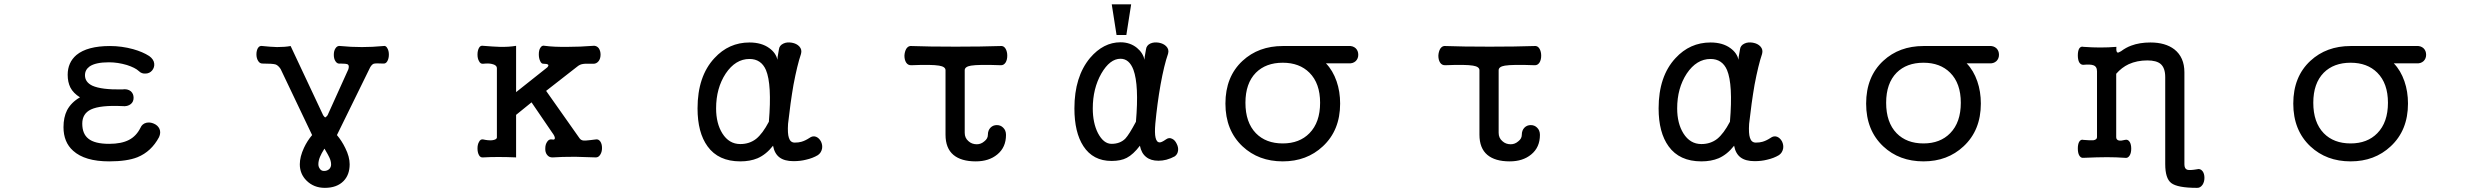

<svg xmlns="http://www.w3.org/2000/svg" viewBox="-20 -738 11540 899"><path d="M495.1 -522.5Q388.7 -522.5 337.9 -480.5Q296.9 -445.3 296.9 -387.7Q296.9 -353.5 309.6 -328.1Q323.2 -301.8 354.5 -282.2Q313.5 -258.8 293.9 -221.7Q277.3 -188.5 277.3 -142.6Q277.3 -72.3 322.3 -32.2Q377 17.6 491.2 17.6Q575.2 17.6 624 -2Q688.5 -28.3 724.6 -95.7Q734.4 -117.2 726.6 -134.8Q718.8 -151.4 700.2 -159.2Q682.6 -167 665 -163.1Q645.5 -158.2 637.7 -139.6Q618.2 -100.6 584 -83Q548.8 -64.5 491.2 -64.5Q422.9 -64.5 393.6 -88.9Q365.2 -111.3 365.2 -159.2Q365.2 -206.1 406.2 -225.6Q450.2 -246.1 552.7 -241.2Q577.1 -238.3 592.8 -251Q605.5 -261.7 605.5 -280.3Q605.5 -298.8 592.8 -310.5Q577.1 -323.2 552.7 -319.3Q455.1 -317.4 412.1 -336.9Q377.9 -353.5 377.9 -385.7Q377.9 -411.1 399.4 -426.8Q427.7 -446.3 490.2 -446.3Q531.2 -446.3 574.2 -433.6Q613.3 -420.9 629.9 -405.3Q643.6 -391.6 663.1 -393.6Q680.7 -394.5 692.4 -408.2Q704.1 -422.9 702.1 -440.4Q700.2 -460 678.7 -475.6Q648.4 -495.1 603.5 -507.8Q549.8 -522.5 495.1 -522.5Z M1501 141.6Q1557.6 141.6 1588.9 109.4Q1617.2 80.1 1617.2 31.2Q1617.2 -3.9 1596.7 -44.9Q1580.1 -79.1 1557.6 -105.5L1709 -414.1Q1717.8 -434.6 1729.5 -439.5Q1739.3 -442.4 1775.4 -440.4Q1787.1 -439.5 1793.9 -452.1Q1800.8 -464.8 1800.8 -482.4Q1800.8 -500 1793.9 -511.7Q1787.1 -525.4 1775.4 -522.5Q1723.6 -517.6 1674.8 -517.6Q1623 -517.6 1574.2 -522.5Q1559.6 -525.4 1550.8 -511.7Q1543 -500 1543 -481.4Q1543 -462.9 1550.8 -451.2Q1559.6 -437.5 1574.2 -440.4Q1600.6 -440.4 1608.4 -436.5Q1616.2 -431.6 1611.3 -414.1L1513.7 -198.2Q1505.9 -188.5 1502.9 -188.5Q1500 -188.5 1493.2 -198.2L1340.8 -522.5Q1314.5 -517.6 1277.3 -517.6Q1245.1 -518.6 1209 -522.5Q1195.3 -525.4 1187.5 -512.7Q1180.7 -501 1180.7 -483.4Q1180.7 -465.8 1188.5 -453.1Q1196.3 -439.5 1210.9 -440.4Q1254.9 -440.4 1269.5 -436.5Q1282.2 -432.6 1293.9 -415L1441.4 -105.5Q1418.9 -79.1 1403.3 -45.9Q1383.8 -3.9 1383.8 31.2Q1383.8 76.2 1415 107.4Q1449.2 141.6 1501 141.6ZM1499 -42 1501 -39.1Q1516.6 -12.7 1521.5 -2Q1530.3 15.6 1530.3 32.2Q1530.3 43.9 1522.5 52.7Q1512.7 62.5 1497.1 62.5Q1483.4 62.5 1476.6 50.8Q1470.7 42 1470.7 31.2Q1470.7 14.6 1478.5 -3.9Q1484.4 -18.6 1499 -42Z M2306.6 -418V-94.7Q2306.6 -84 2283.2 -81.1Q2263.7 -80.1 2243.2 -85Q2229.5 -87.9 2222.7 -73.2Q2215.8 -61.5 2215.8 -43Q2215.8 -24.4 2222.7 -11.7Q2229.5 1 2243.2 -1Q2274.4 -2.9 2313.5 -2.9Q2353.5 -2.9 2396.5 -1V-200.2L2468.8 -258.8L2565.4 -117.2Q2578.1 -100.6 2578.1 -90.8Q2577.1 -82 2565.4 -85Q2550.8 -87.9 2542 -74.2Q2533.2 -61.5 2533.2 -43.9Q2532.2 -25.4 2541 -13.7Q2550.8 0 2568.4 -1Q2607.4 -3.9 2673.8 -3.9Q2726.6 -2.9 2768.6 -1Q2782.2 0 2791 -14.6Q2798.8 -27.3 2798.8 -44.9Q2798.8 -63.5 2791 -75.2Q2782.2 -87.9 2768.6 -85L2744.1 -82Q2720.7 -79.1 2711.9 -80.1Q2700.2 -81.1 2693.4 -90.8L2537.1 -312.5L2683.6 -426.8Q2695.3 -436.5 2710 -438.5Q2718.8 -440.4 2736.3 -439.5H2756.8Q2772.5 -438.5 2783.2 -452.1Q2792 -463.9 2792 -482.4Q2792 -500 2783.2 -512.7Q2772.5 -525.4 2756.8 -523.4Q2695.3 -518.6 2639.6 -518.6Q2574.2 -517.6 2531.2 -523.4Q2517.6 -527.3 2509.8 -513.7Q2502.9 -502.9 2502.9 -483.4Q2502.9 -465.8 2508.8 -453.1Q2514.6 -438.5 2525.4 -439.5Q2541 -439.5 2545.9 -435.5Q2550.8 -432.6 2543 -422.9L2396.5 -306.6V-523.4Q2362.3 -517.6 2320.3 -518.6Q2291 -519.5 2243.2 -523.4Q2229.5 -526.4 2222.7 -513.7Q2215.8 -501 2215.8 -482.4Q2215.8 -463.9 2222.7 -452.1Q2229.5 -437.5 2243.2 -439.5Q2267.6 -442.4 2283.2 -438.5Q2306.6 -433.6 2306.6 -418Z M3730.5 -485.4Q3736.3 -505.9 3722.7 -520.5Q3710 -534.2 3687.5 -538.1Q3665 -542 3648.4 -534.2Q3628.9 -525.4 3627 -505.9L3621.1 -471.7L3620.1 -458Q3613.3 -490.2 3582 -512.7Q3545.9 -539.1 3489.3 -539.1Q3392.6 -539.1 3325.2 -465.8Q3246.1 -380.9 3246.1 -230.5Q3246.1 -117.2 3293 -52.7Q3343.8 17.6 3446.3 17.6Q3492.2 17.6 3527.3 2.9Q3567.4 -14.6 3599.6 -55.7Q3606.4 -18.6 3629.9 -1Q3653.3 16.6 3695.3 16.6Q3727.5 16.6 3753.9 9.8Q3785.2 2.9 3809.6 -11.7Q3825.2 -22.5 3829.1 -42Q3832 -58.6 3824.2 -75.2Q3815.4 -91.8 3800.8 -97.7Q3785.2 -103.5 3769.5 -91.8Q3750 -79.1 3732.4 -74.2Q3719.7 -70.3 3701.2 -70.3Q3680.7 -70.3 3673.8 -92.8Q3667 -112.3 3669.9 -158.2Q3680.7 -255.9 3695.3 -340.8Q3712.9 -433.6 3730.5 -485.4ZM3489.3 -461.9Q3543.9 -461.9 3566.4 -410.2Q3594.7 -342.8 3580.1 -168Q3550.8 -112.3 3520.5 -87.9Q3489.3 -63.5 3446.3 -63.5Q3393.6 -63.5 3362.3 -113.3Q3333 -160.2 3333 -230.5Q3333 -325.2 3377.9 -393.6Q3423.8 -461.9 3489.3 -461.9Z M4248 -522.5Q4233.4 -524.4 4223.6 -509.8Q4215.8 -496.1 4214.8 -477.5Q4214.8 -458 4222.7 -445.3Q4231.4 -431.6 4248 -432.6Q4342.8 -436.5 4377 -430.7Q4407.2 -425.8 4407.2 -409.2V-107.4Q4407.2 -43.9 4444.3 -12.7Q4480.5 17.6 4548.8 17.6Q4610.4 17.6 4649.4 -14.6Q4690.4 -47.9 4690.4 -106.4Q4690.4 -127.9 4676.8 -140.6Q4665 -152.3 4647.5 -152.3Q4629.9 -152.3 4618.2 -140.6Q4605.5 -127.9 4605.5 -106.4Q4605.5 -88.9 4588.9 -76.2Q4573.2 -62.5 4553.7 -62.5Q4530.3 -62.5 4514.6 -77.1Q4497.1 -91.8 4497.1 -116.2V-409.2Q4497.1 -425.8 4526.4 -430.7Q4561.5 -436.5 4665 -432.6Q4679.7 -431.6 4688.5 -445.3Q4696.3 -458 4696.3 -477.5Q4696.3 -496.1 4688.5 -509.8Q4679.7 -524.4 4665 -522.5Q4575.2 -519.5 4455.1 -519.5Q4326.2 -519.5 4248 -522.5Z M5480.5 -5.9Q5494.1 -15.6 5496.1 -33.2Q5498 -48.8 5489.3 -65.4Q5481.4 -82 5468.8 -87.9Q5454.1 -95.7 5440.4 -85.9Q5427.7 -77.1 5420.9 -74.2Q5415 -71.3 5410.2 -71.3Q5395.5 -71.3 5390.6 -93.8Q5385.7 -114.3 5389.6 -159.2Q5398.4 -252.9 5414.1 -341.8Q5430.7 -433.6 5449.2 -486.3Q5455.1 -506.8 5440.4 -521.5Q5427.7 -534.2 5406.2 -538.1Q5383.8 -542 5366.2 -534.2Q5347.7 -525.4 5345.7 -505.9L5339.8 -471.7L5338.9 -458Q5332 -490.2 5303.7 -513.7Q5271.5 -540 5226.6 -540Q5146.5 -540 5084 -466.8Q5010.7 -378.9 5010.7 -230.5Q5010.7 -118.2 5052.7 -53.7Q5097.7 15.6 5184.6 15.6Q5228.5 15.6 5255.9 1Q5286.1 -14.6 5317.4 -55.7Q5324.2 -20.5 5346.7 -2.9Q5368.2 14.6 5404.3 14.6Q5422.9 14.6 5441.4 9.8Q5462.9 3.9 5480.5 -5.9ZM5298.8 -168Q5266.6 -107.4 5249 -88.9Q5224.6 -64.5 5184.6 -64.5Q5147.5 -64.5 5121.1 -114.3Q5096.7 -162.1 5096.7 -230.5Q5096.7 -323.2 5136.7 -393.6Q5176.8 -462.9 5226.6 -462.9Q5267.6 -462.9 5287.1 -411.1Q5313.5 -338.9 5298.8 -168ZM5276.4 -717.8H5185.5L5208 -574.2H5253.9Z M5811.5 -256.8Q5811.5 -347.7 5860.4 -397.5Q5907.2 -444.3 5986.3 -444.3Q6064.5 -444.3 6111.3 -397.5Q6161.1 -347.7 6161.1 -256.8Q6161.1 -165 6111.3 -114.3Q6064.5 -66.4 5986.3 -66.4Q5907.2 -66.4 5860.4 -114.3Q5811.5 -165 5811.5 -256.8ZM6293 -522.5H5986.3Q5873 -522.5 5797.9 -453.1Q5717.8 -378.9 5717.8 -252.9Q5717.8 -127.9 5797.9 -52.7Q5873 17.6 5986.3 17.6Q6098.6 17.6 6173.8 -52.7Q6254.9 -127.9 6254.9 -252.9Q6254.9 -309.6 6238.3 -357.4Q6220.7 -408.2 6188.5 -441.4H6293Q6314.5 -439.5 6328.1 -452.1Q6339.8 -463.9 6339.8 -481.4Q6339.8 -500 6328.1 -511.7Q6314.5 -524.4 6293 -522.5Z M6748 -522.5Q6733.4 -524.4 6723.6 -509.8Q6715.8 -496.1 6714.8 -477.5Q6714.8 -458 6722.7 -445.3Q6731.4 -431.6 6748 -432.6Q6842.8 -436.5 6877 -430.7Q6907.2 -425.8 6907.2 -409.2V-107.4Q6907.2 -43.9 6944.3 -12.7Q6980.5 17.6 7048.8 17.6Q7110.4 17.6 7149.4 -14.6Q7190.4 -47.9 7190.4 -106.4Q7190.4 -127.9 7176.8 -140.6Q7165 -152.3 7147.5 -152.3Q7129.9 -152.3 7118.2 -140.6Q7105.5 -127.9 7105.5 -106.4Q7105.5 -88.9 7088.9 -76.2Q7073.2 -62.5 7053.7 -62.5Q7030.3 -62.5 7014.6 -77.1Q6997.1 -91.8 6997.1 -116.2V-409.2Q6997.1 -425.8 7026.4 -430.7Q7061.5 -436.5 7165 -432.6Q7179.7 -431.6 7188.5 -445.3Q7196.3 -458 7196.3 -477.5Q7196.3 -496.1 7188.5 -509.8Q7179.7 -524.4 7165 -522.5Q7075.2 -519.5 6955.1 -519.5Q6826.2 -519.5 6748 -522.5Z M8230.5 -485.4Q8236.3 -505.9 8222.7 -520.5Q8210 -534.2 8187.5 -538.1Q8165 -542 8148.4 -534.2Q8128.9 -525.4 8127 -505.9L8121.1 -471.7L8120.1 -458Q8113.3 -490.2 8082 -512.7Q8045.9 -539.1 7989.3 -539.1Q7892.6 -539.1 7825.2 -465.8Q7746.1 -380.9 7746.1 -230.5Q7746.1 -117.2 7793 -52.7Q7843.8 17.6 7946.3 17.6Q7992.2 17.6 8027.3 2.9Q8067.4 -14.6 8099.6 -55.7Q8106.4 -18.6 8129.9 -1Q8153.3 16.6 8195.3 16.6Q8227.5 16.6 8253.9 9.8Q8285.2 2.9 8309.6 -11.7Q8325.2 -22.5 8329.1 -42Q8332 -58.6 8324.2 -75.2Q8315.4 -91.8 8300.8 -97.7Q8285.2 -103.5 8269.5 -91.8Q8250 -79.1 8232.4 -74.2Q8219.7 -70.3 8201.2 -70.3Q8180.7 -70.3 8173.8 -92.8Q8167 -112.3 8169.9 -158.2Q8180.7 -255.9 8195.3 -340.8Q8212.9 -433.6 8230.5 -485.4ZM7989.3 -461.9Q8043.9 -461.9 8066.4 -410.2Q8094.7 -342.8 8080.1 -168Q8050.8 -112.3 8020.5 -87.9Q7989.3 -63.5 7946.3 -63.5Q7893.6 -63.5 7862.3 -113.3Q7833 -160.2 7833 -230.5Q7833 -325.2 7877.9 -393.6Q7923.8 -461.9 7989.3 -461.9Z M8811.5 -256.8Q8811.5 -347.7 8860.4 -397.5Q8907.2 -444.3 8986.3 -444.3Q9064.5 -444.3 9111.3 -397.5Q9161.1 -347.7 9161.1 -256.8Q9161.1 -165 9111.3 -114.3Q9064.5 -66.4 8986.3 -66.4Q8907.2 -66.4 8860.4 -114.3Q8811.5 -165 8811.5 -256.8ZM9293 -522.5H8986.3Q8873 -522.5 8797.9 -453.1Q8717.8 -378.9 8717.8 -252.9Q8717.8 -127.9 8797.9 -52.7Q8873 17.6 8986.3 17.6Q9098.6 17.6 9173.8 -52.7Q9254.9 -127.9 9254.9 -252.9Q9254.9 -309.6 9238.3 -357.4Q9220.7 -408.2 9188.5 -441.4H9293Q9314.5 -439.5 9328.1 -452.1Q9339.8 -463.9 9339.8 -481.4Q9339.8 -500 9328.1 -511.7Q9314.5 -524.4 9293 -522.5Z M9798.8 -404.3V-95.7Q9798.8 -84 9781.2 -81.1Q9769.5 -80.1 9735.4 -83Q9722.7 -86.9 9714.8 -73.2Q9709 -61.5 9709 -43Q9709 -23.4 9714.8 -11.7Q9722.7 2.9 9735.4 1Q9803.7 -2 9845.7 -2Q9888.7 -2 9929.7 1Q9943.4 3.9 9952.1 -10.7Q9959 -22.5 9959 -42Q9959 -61.5 9952.1 -73.2Q9943.4 -86.9 9929.7 -83Q9912.1 -78.1 9901.4 -80.1Q9888.7 -83 9888.7 -95.7V-392.6Q9914.1 -421.9 9947.3 -437.5Q9986.3 -455.1 10034.2 -455.1Q10077.1 -455.1 10096.7 -438.5Q10118.2 -419.9 10118.2 -377V30.3Q10118.2 97.7 10146.5 119.1Q10175.8 141.6 10266.6 141.6Q10282.2 142.6 10293 127Q10301.8 113.3 10301.8 94.7Q10301.8 75.2 10293 63.5Q10282.2 49.8 10266.6 54.7Q10232.4 60.5 10220.7 56.6Q10208 51.8 10208 31.2V-399.4Q10208 -469.7 10161.1 -506.8Q10119.1 -539.1 10048.8 -539.1Q9998 -539.1 9959 -524.4Q9934.6 -515.6 9911.1 -498L9909.2 -497.1Q9898.4 -490.2 9894.5 -492.2Q9887.7 -495.1 9889.6 -518.6Q9852.5 -515.6 9813.5 -515.6Q9778.3 -515.6 9735.4 -518.6Q9722.7 -522.5 9714.8 -509.8Q9709 -498 9709 -478.5Q9709 -460 9714.8 -447.3Q9722.7 -433.6 9735.4 -434.6Q9767.6 -437.5 9781.2 -432.6Q9798.8 -426.8 9798.8 -404.3Z M10811.5 -256.8Q10811.5 -347.7 10860.4 -397.5Q10907.2 -444.3 10986.3 -444.3Q11064.5 -444.3 11111.3 -397.5Q11161.1 -347.7 11161.1 -256.8Q11161.1 -165 11111.3 -114.3Q11064.5 -66.4 10986.3 -66.4Q10907.2 -66.4 10860.4 -114.3Q10811.5 -165 10811.5 -256.8ZM11293 -522.5H10986.3Q10873 -522.5 10797.9 -453.1Q10717.8 -378.9 10717.8 -252.9Q10717.8 -127.9 10797.9 -52.7Q10873 17.6 10986.3 17.6Q11098.6 17.6 11173.8 -52.7Q11254.9 -127.9 11254.9 -252.9Q11254.9 -309.6 11238.3 -357.4Q11220.7 -408.2 11188.5 -441.4H11293Q11314.5 -439.5 11328.1 -452.1Q11339.8 -463.9 11339.8 -481.4Q11339.8 -500 11328.1 -511.7Q11314.5 -524.4 11293 -522.5Z"/></svg>

Font: GungsuhChe
Style: Regular
Weight: 400
Monospace: yes
Version: Version 2.21